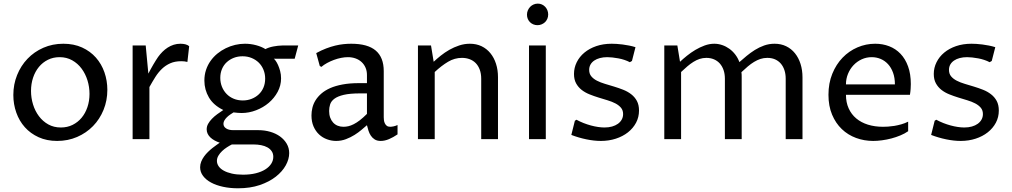

<svg xmlns="http://www.w3.org/2000/svg" viewBox="-20 -769 5593 1061"><path d="M295.9 9.8Q238.3 9.8 193.4 -10.7Q148.4 -31.2 117.4 -65.9Q86.4 -100.6 70.1 -146.7Q53.7 -192.9 53.7 -244.1Q53.7 -302.7 74.5 -354.2Q95.2 -405.8 132.1 -444.3Q168.9 -482.9 219.7 -505.1Q270.5 -527.3 330.1 -527.3Q388.2 -527.3 433.6 -506.6Q479 -485.8 510 -450.7Q541 -415.5 557.1 -369.4Q573.2 -323.2 573.2 -272.5Q573.2 -213.4 552.2 -161.9Q531.2 -110.4 494.1 -72.3Q457 -34.2 406.2 -12.2Q355.5 9.8 295.9 9.8ZM316.4 -64.5Q352.1 -64.5 381.1 -78.9Q410.2 -93.3 430.9 -118.2Q451.7 -143.1 463.1 -177Q474.6 -210.9 474.6 -250Q474.6 -288.6 463.4 -325Q452.1 -361.3 430.9 -389.9Q409.7 -418.5 378.9 -435.8Q348.1 -453.1 309.6 -453.1Q273.9 -453.1 244.9 -438.7Q215.8 -424.3 195.1 -399.2Q174.3 -374 162.8 -339.8Q151.4 -305.7 151.4 -266.6Q151.4 -228 162.6 -191.7Q173.8 -155.3 195.1 -127Q216.3 -98.6 246.8 -81.5Q277.3 -64.5 316.4 -64.5Z M712.9 -517.6H785.2L799.8 -362.3Q806.2 -374.5 813.2 -387.5Q820.3 -400.4 827.4 -412.6Q834.5 -424.8 841.3 -435.5Q848.1 -446.3 853.5 -454.1Q864.3 -469.2 877.7 -482.7Q891.1 -496.1 906.7 -506.1Q922.4 -516.1 939.9 -521.7Q957.5 -527.3 977.5 -527.3Q991.7 -527.3 1004.4 -524.2Q1017.1 -521 1025.4 -513.7L1015.6 -426.8Q1006.8 -429.2 998.3 -429.9Q989.7 -430.7 981.4 -430.7Q946.8 -430.7 921.1 -419.4Q895.5 -408.2 875.2 -388.9Q855 -369.6 838.6 -343.8Q822.3 -317.9 805.7 -288.1V0H712.9Z M1261.2 29.3Q1248.5 35.6 1234.1 44.9Q1219.7 54.2 1207.5 65.7Q1195.3 77.1 1187 91.1Q1178.7 105 1178.7 120.1Q1178.7 135.7 1188.2 149.7Q1197.8 163.6 1216.1 173.8Q1234.4 184.1 1261.2 190.2Q1288.1 196.3 1322.8 196.3Q1362.3 196.3 1393.6 188.5Q1424.8 180.7 1446.3 167Q1467.8 153.3 1479 135.5Q1490.2 117.7 1490.2 97.7Q1490.2 79.6 1481.4 66.7Q1472.7 53.7 1457.8 45.4Q1442.9 37.1 1423.1 33.2Q1403.3 29.3 1381.8 29.3ZM1194.3 19.5Q1179.2 14.6 1166 7.3Q1152.8 0 1143.1 -9Q1133.3 -18.1 1127.7 -29.5Q1122.1 -41 1122.1 -54.2Q1122.1 -70.3 1130.1 -84.7Q1138.2 -99.1 1151.1 -112.5Q1164.1 -126 1180.4 -137.9Q1196.8 -149.9 1213.9 -161.1Q1159.7 -187.5 1134.5 -230.5Q1109.4 -273.4 1109.4 -323.7Q1109.4 -355 1118.4 -382.3Q1127.4 -409.7 1143.6 -432.4Q1159.7 -455.1 1181.2 -472.7Q1202.6 -490.2 1227.5 -502.4Q1252.4 -514.6 1279.5 -521Q1306.6 -527.3 1333.5 -527.3Q1365.7 -527.3 1396 -519Q1426.3 -510.7 1446.8 -497.6Q1454.6 -502 1466.1 -505.9Q1477.5 -509.8 1490.2 -512.2Q1502.9 -514.6 1515.9 -516.1Q1528.8 -517.6 1540 -517.6H1627.9L1608.4 -444.3H1493.2Q1496.6 -442.4 1503.2 -433.3Q1509.8 -424.3 1516.4 -409.9Q1522.9 -395.5 1528.1 -376.5Q1533.2 -357.4 1533.2 -335.9Q1533.2 -296.4 1514.4 -261.5Q1495.6 -226.6 1465.1 -200.7Q1434.6 -174.8 1395.3 -159.7Q1356 -144.5 1314.9 -144.5Q1304.2 -144.5 1293.5 -145.5Q1282.7 -146.5 1270.5 -147.9Q1261.7 -142.6 1251.7 -135.7Q1241.7 -128.9 1233.6 -120.8Q1225.6 -112.8 1220.2 -103.8Q1214.8 -94.7 1214.8 -85Q1214.8 -69.3 1229.2 -59.6Q1243.7 -49.8 1268.6 -49.8H1406.7Q1441.9 -49.8 1473.1 -40.8Q1504.4 -31.7 1527.6 -14.9Q1550.8 2 1564.5 25.4Q1578.1 48.8 1578.1 77.1Q1578.1 110.4 1559.1 144.8Q1540 179.2 1503.9 207.5Q1467.8 235.8 1415.3 253.7Q1362.8 271.5 1295.4 271.5Q1251 271.5 1212.6 263.2Q1174.3 254.9 1146.2 239.7Q1118.2 224.6 1102.1 203.1Q1085.9 181.6 1085.9 155.3Q1085.9 139.2 1092 124Q1098.1 108.9 1107.7 95.7Q1117.2 82.5 1129.2 70.8Q1141.1 59.1 1153.1 49.6Q1165 40 1176 32.5Q1187 24.9 1194.3 19.5ZM1197.3 -338.9Q1197.3 -312.5 1206.5 -289.6Q1215.8 -266.6 1232.2 -249.8Q1248.5 -232.9 1271.5 -223.4Q1294.4 -213.9 1321.8 -213.9Q1347.7 -213.9 1370.1 -222.7Q1392.6 -231.4 1409.4 -247.1Q1426.3 -262.7 1435.8 -284.9Q1445.3 -307.1 1445.3 -334.5Q1445.3 -360.8 1436 -383.5Q1426.8 -406.2 1410.2 -422.6Q1393.6 -439 1370.6 -448.5Q1347.7 -458 1320.3 -458Q1294.4 -458 1272.2 -449.5Q1250 -440.9 1233.2 -425.5Q1216.3 -410.2 1206.8 -387.9Q1197.3 -365.7 1197.3 -338.9Z M2007.8 -77.1Q1995.6 -66.9 1978.3 -52Q1960.9 -37.1 1939.2 -23.4Q1917.5 -9.8 1891.8 0Q1866.2 9.8 1837.4 9.8Q1811.5 9.8 1786.9 0.7Q1762.2 -8.3 1743.2 -26.1Q1724.1 -43.9 1712.6 -70.3Q1701.2 -96.7 1701.2 -130.9Q1701.2 -151.9 1706.3 -173.3Q1711.4 -194.8 1723.6 -214.6Q1735.8 -234.4 1755.6 -251.7Q1775.4 -269 1804.4 -282Q1833.5 -294.9 1873 -302.2Q1912.6 -309.6 1963.9 -309.6H2007.8V-354.5Q2007.8 -377 2000 -395Q1992.2 -413.1 1978.3 -426Q1964.4 -439 1945.1 -446Q1925.8 -453.1 1902.3 -453.1Q1884.8 -453.1 1865 -449.2Q1845.2 -445.3 1825.4 -438Q1805.7 -430.7 1787.6 -420.9Q1769.5 -411.1 1755.9 -399.4L1747.1 -404.3L1727.5 -475.6Q1755.9 -491.2 1782.2 -501.2Q1808.6 -511.2 1832.8 -517.1Q1856.9 -522.9 1878.9 -525.1Q1900.9 -527.3 1920.9 -527.3Q2012.2 -527.3 2056.4 -489.5Q2100.6 -451.7 2100.6 -376V-121.1Q2100.6 -114.7 2101.6 -105.7Q2102.5 -96.7 2106.2 -88.4Q2109.9 -80.1 2116.9 -74.2Q2124 -68.4 2136.2 -68.4Q2143.1 -68.4 2154.3 -70.6Q2165.5 -72.8 2176.8 -78.1V-26.4Q2153.3 -10.3 2129.6 -0.2Q2106 9.8 2084 9.8Q2064 9.8 2051 1.7Q2038.1 -6.3 2029.5 -19Q2021 -31.7 2016.1 -47.1Q2011.2 -62.5 2007.8 -77.1ZM2007.8 -252.9H1970.7Q1913.6 -252.9 1879.6 -244.9Q1845.7 -236.8 1827.9 -223.4Q1810.1 -210 1804.4 -192.4Q1798.8 -174.8 1798.8 -155.8Q1798.8 -135.3 1804.7 -119.1Q1810.5 -103 1821 -91.6Q1831.5 -80.1 1846.2 -74.2Q1860.8 -68.4 1877.9 -68.4Q1891.1 -68.4 1905 -71.5Q1918.9 -74.7 1934.8 -82.8Q1950.7 -90.8 1968.5 -104.5Q1986.3 -118.2 2007.8 -139.6Z M2289.6 -517.6H2361.8L2376.5 -427.7Q2393.6 -443.8 2415.5 -461.4Q2437.5 -479 2463.1 -493.7Q2488.8 -508.3 2517.6 -517.8Q2546.4 -527.3 2576.7 -527.3Q2612.3 -527.3 2640.9 -513.7Q2669.4 -500 2689.7 -475.3Q2710 -450.7 2720.9 -416.7Q2731.9 -382.8 2731.9 -342.8V0H2639.2V-334Q2639.2 -362.3 2631.1 -384Q2623 -405.8 2608.9 -420.2Q2594.7 -434.6 2575.2 -441.9Q2555.7 -449.2 2532.7 -449.2Q2492.2 -449.2 2456.1 -427.7Q2419.9 -406.2 2382.3 -371.1V0H2289.6Z M2903.3 -517.6H2996.1V0H2903.3ZM2950.2 -629.9Q2938 -629.9 2927.2 -634.3Q2916.5 -638.7 2908.7 -646.5Q2900.9 -654.3 2896.5 -664.8Q2892.1 -675.3 2892.1 -688Q2892.1 -700.7 2897 -711.9Q2901.9 -723.1 2909.9 -731.4Q2918 -739.7 2929 -744.4Q2939.9 -749 2952.1 -749Q2963.9 -749 2974.4 -744.4Q2984.9 -739.7 2992.7 -731.4Q3000.5 -723.1 3004.9 -712.2Q3009.3 -701.2 3009.3 -689Q3009.3 -675.8 3004.4 -664.8Q2999.5 -653.8 2991.5 -646.2Q2983.4 -638.7 2972.7 -634.3Q2961.9 -629.9 2950.2 -629.9Z M3156.7 -101.6 3165.5 -107.4Q3184.1 -97.2 3204.6 -89.1Q3225.1 -81.1 3245.1 -75.7Q3265.1 -70.3 3284.4 -67.4Q3303.7 -64.5 3320.3 -64.5Q3343.3 -64.5 3362.3 -69.8Q3381.3 -75.2 3394.8 -85Q3408.2 -94.7 3415.8 -108.4Q3423.3 -122.1 3423.3 -138.7Q3423.3 -159.7 3411.6 -173.6Q3399.9 -187.5 3380.9 -197.5Q3361.8 -207.5 3337.4 -214.8Q3313 -222.2 3287.6 -230Q3262.2 -237.8 3237.8 -247.6Q3213.4 -257.3 3194.3 -272.2Q3175.3 -287.1 3163.6 -308.3Q3151.9 -329.6 3151.9 -360.4Q3151.9 -394.5 3167 -425Q3182.1 -455.6 3209.5 -478.3Q3236.8 -501 3275.1 -514.2Q3313.5 -527.3 3360.4 -527.3Q3371.6 -527.3 3387.2 -526.4Q3402.8 -525.4 3420.4 -523.2Q3438 -521 3456.3 -517.3Q3474.6 -513.7 3491.7 -508.3L3472.2 -432.1L3460.4 -425.3Q3446.8 -432.6 3430.4 -438Q3414.1 -443.4 3397.2 -446.5Q3380.4 -449.7 3364.3 -451.4Q3348.1 -453.1 3335.9 -453.1Q3313.5 -453.1 3295.2 -448.2Q3276.9 -443.4 3263.7 -434.3Q3250.5 -425.3 3243.2 -412.4Q3235.8 -399.4 3235.8 -382.8Q3235.8 -361.3 3247.6 -347.2Q3259.3 -333 3278.8 -323Q3298.3 -313 3323 -305.7Q3347.7 -298.3 3373.5 -290.5Q3399.4 -282.7 3424.1 -272.9Q3448.7 -263.2 3468.3 -248Q3487.8 -232.9 3499.5 -211.2Q3511.2 -189.5 3511.2 -158.2Q3511.2 -121.6 3494.9 -90.8Q3478.5 -60.1 3450 -37.6Q3421.4 -15.1 3383.1 -2.7Q3344.7 9.8 3300.8 9.8Q3263.2 9.8 3220.5 1Q3177.7 -7.8 3137.2 -23.4Z M3650.9 -517.6H3723.1L3737.8 -427.7Q3754.4 -443.4 3776.1 -460.9Q3797.9 -478.5 3822.5 -493.2Q3847.2 -507.8 3873.8 -517.6Q3900.4 -527.3 3927.2 -527.3Q3949.2 -527.3 3970.7 -520Q3992.2 -512.7 4010.5 -499.5Q4028.8 -486.3 4043.2 -467.5Q4057.6 -448.7 4065.9 -425.8Q4084 -441.9 4105.5 -459.7Q4127 -477.5 4151.1 -492.7Q4175.3 -507.8 4202.6 -517.6Q4230 -527.3 4260.3 -527.3Q4295.9 -527.3 4324.5 -513.4Q4353 -499.5 4373 -474.6Q4393.1 -449.7 4403.8 -415.8Q4414.6 -381.8 4414.6 -341.8V0H4321.8V-334Q4321.8 -360.4 4314.7 -381.6Q4307.6 -402.8 4294.4 -418Q4281.2 -433.1 4262.5 -441.2Q4243.7 -449.2 4220.2 -449.2Q4200.2 -449.2 4182.4 -443.4Q4164.6 -437.5 4147.2 -427Q4129.9 -416.5 4112.5 -401.9Q4095.2 -387.2 4077.1 -370.1Q4078.1 -363.3 4078.4 -356.7Q4078.6 -350.1 4078.6 -341.8V0H3985.8V-334Q3985.8 -360.4 3978.5 -381.6Q3971.2 -402.8 3957.8 -418Q3944.3 -433.1 3925.3 -441.2Q3906.2 -449.2 3883.3 -449.2Q3863.8 -449.2 3846.2 -443.4Q3828.6 -437.5 3811.8 -427Q3794.9 -416.5 3778.1 -402.1Q3761.2 -387.7 3743.7 -371.1V0H3650.9Z M4998.5 -43.9Q4980 -30.8 4955.8 -20.8Q4931.6 -10.7 4905.8 -3.9Q4879.9 2.9 4853.8 6.3Q4827.6 9.8 4805.2 9.8Q4755.4 9.8 4710.4 -6.8Q4665.5 -23.4 4631.8 -55.7Q4598.1 -87.9 4578.1 -135.5Q4558.1 -183.1 4558.1 -245.1Q4558.1 -309.1 4579.3 -361.3Q4600.6 -413.6 4636.2 -450.4Q4671.9 -487.3 4718.5 -507.3Q4765.1 -527.3 4816.4 -527.3Q4857.9 -527.3 4893.8 -513.4Q4929.7 -499.5 4956.3 -471.7Q4982.9 -443.8 4998 -402.1Q5013.2 -360.4 5013.2 -304.7Q5013.2 -293.5 5012.2 -277.8Q5011.2 -262.2 5008.3 -245.1H4654.8Q4654.8 -203.1 4669.7 -170.2Q4684.6 -137.2 4711.7 -114.5Q4738.8 -91.8 4776.4 -80.1Q4814 -68.4 4859.4 -68.4Q4870.6 -68.4 4886.7 -69.3Q4902.8 -70.3 4921.4 -73.2Q4939.9 -76.2 4960 -81.8Q4980 -87.4 4998.5 -96.7ZM4925.3 -302.7Q4925.3 -339.4 4915 -367.4Q4904.8 -395.5 4887.2 -414.6Q4869.6 -433.6 4846.4 -443.4Q4823.2 -453.1 4796.9 -453.1Q4767.6 -453.1 4741.7 -441.2Q4715.8 -429.2 4696.5 -408.7Q4677.2 -388.2 4666 -360.8Q4654.8 -333.5 4654.8 -302.7Z M5145 -101.6 5153.8 -107.4Q5172.4 -97.2 5192.9 -89.1Q5213.4 -81.1 5233.4 -75.7Q5253.4 -70.3 5272.7 -67.4Q5292 -64.5 5308.6 -64.5Q5331.5 -64.5 5350.6 -69.8Q5369.6 -75.2 5383.1 -85Q5396.5 -94.7 5404.1 -108.4Q5411.6 -122.1 5411.6 -138.7Q5411.6 -159.7 5399.9 -173.6Q5388.2 -187.5 5369.1 -197.5Q5350.1 -207.5 5325.7 -214.8Q5301.3 -222.2 5275.9 -230Q5250.5 -237.8 5226.1 -247.6Q5201.7 -257.3 5182.6 -272.2Q5163.6 -287.1 5151.9 -308.3Q5140.1 -329.6 5140.1 -360.4Q5140.1 -394.5 5155.3 -425Q5170.4 -455.6 5197.8 -478.3Q5225.1 -501 5263.4 -514.2Q5301.8 -527.3 5348.6 -527.3Q5359.9 -527.3 5375.5 -526.4Q5391.1 -525.4 5408.7 -523.2Q5426.3 -521 5444.6 -517.3Q5462.9 -513.7 5480 -508.3L5460.4 -432.1L5448.7 -425.3Q5435.1 -432.6 5418.7 -438Q5402.3 -443.4 5385.5 -446.5Q5368.7 -449.7 5352.5 -451.4Q5336.4 -453.1 5324.2 -453.1Q5301.8 -453.1 5283.4 -448.2Q5265.1 -443.4 5252 -434.3Q5238.8 -425.3 5231.4 -412.4Q5224.1 -399.4 5224.1 -382.8Q5224.1 -361.3 5235.8 -347.2Q5247.6 -333 5267.1 -323Q5286.6 -313 5311.3 -305.7Q5335.9 -298.3 5361.8 -290.5Q5387.7 -282.7 5412.4 -272.9Q5437 -263.2 5456.5 -248Q5476.1 -232.9 5487.8 -211.2Q5499.5 -189.5 5499.5 -158.2Q5499.5 -121.6 5483.2 -90.8Q5466.8 -60.1 5438.2 -37.6Q5409.7 -15.1 5371.3 -2.7Q5333 9.8 5289.1 9.8Q5251.5 9.8 5208.7 1Q5166 -7.8 5125.5 -23.4Z"/></svg>

Font: Proza Libre
Style: Regular
Weight: 400
Designer: Jasper de Waard
Foundry: Jasper de Waard
Version: Version 1.000; ttfautohint (v1.4.1.8-43bc)